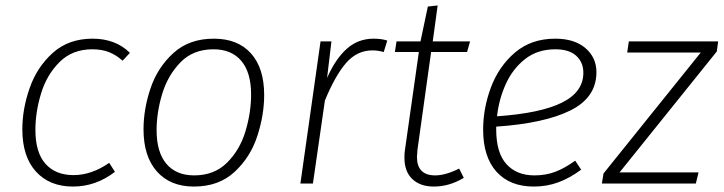

<svg xmlns="http://www.w3.org/2000/svg" viewBox="-20 -674 2657 705"><path d="M457 -480 430 -451Q407 -472 380.5 -482.5Q354 -493 319 -493Q246 -493 199 -446.5Q152 -400 131 -331.5Q110 -263 110 -197Q110 -114 147 -72.5Q184 -31 250 -31Q316 -31 381 -76L402 -43Q332 11 248 11Q162 11 112 -44Q62 -99 62 -199Q62 -274 89 -351Q116 -428 174 -480Q232 -532 320 -532Q404 -532 457 -480Z M507 -199Q507 -274 533 -350.5Q559 -427 617 -479.5Q675 -532 765 -532Q853 -532 901.5 -478Q950 -424 950 -325Q950 -251 924.5 -173.5Q899 -96 841 -42.5Q783 11 692 11Q605 11 556 -44.5Q507 -100 507 -199ZM902 -327Q902 -408 866 -450.5Q830 -493 764 -493Q689 -493 642.5 -445Q596 -397 575.5 -329Q555 -261 555 -196Q555 -115 591 -72.5Q627 -30 693 -30Q767 -30 814 -77Q861 -124 881.5 -192.5Q902 -261 902 -327Z M1402 -525 1389 -483Q1367 -489 1348 -489Q1291 -489 1251 -443Q1211 -397 1173 -305L1129 0H1083L1157 -522H1197L1181 -388Q1212 -458 1253.5 -495Q1295 -532 1352 -532Q1381 -532 1402 -525Z M1513 -125Q1511 -105 1511 -98Q1511 -30 1578 -30Q1616 -30 1666 -55L1683 -21Q1630 11 1573 11Q1523 11 1494 -16.5Q1465 -44 1465 -95Q1465 -114 1467 -124L1518 -483H1430L1436 -522H1524L1551 -650L1587 -654L1569 -522H1706L1695 -483H1563Z M1802 -209V-199Q1802 -113 1839.5 -71.5Q1877 -30 1942 -30Q1984 -30 2018.5 -43Q2053 -56 2092 -84L2114 -51Q2072 -20 2030 -4.5Q1988 11 1940 11Q1852 11 1803 -43.5Q1754 -98 1754 -198Q1754 -277 1783 -354Q1812 -431 1871.5 -481.5Q1931 -532 2019 -532Q2089 -532 2129.5 -497.5Q2170 -463 2170 -409Q2170 -316 2074.5 -268.5Q1979 -221 1802 -209ZM1805 -247Q1964 -258 2043 -297Q2122 -336 2122 -407Q2122 -445 2096 -469Q2070 -493 2019 -493Q1954 -493 1908.5 -457.5Q1863 -422 1837.5 -366Q1812 -310 1805 -247Z M2617 -522 2612 -485 2255 -41H2545L2535 0H2190L2196 -37L2553 -481H2283L2289 -522Z"/></svg>

Font: Fira Sans ExtraLight
Style: Italic
Weight: 275
Italic angle: -8°
Designer: Carrois Corporate & Edenspiekermann AG
Foundry: Carrois Corporate GbR & Edenspiekermann AG
Version: Version 4.203